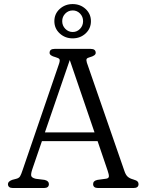

<svg xmlns="http://www.w3.org/2000/svg" viewBox="-20 -946 736 966"><path d="M226 -20Q226 0 201 0H45Q20 0 20 -20Q20 -33 41 -41L62 -46.5Q75.5 -50 81 -59Q86.5 -68 94 -91L277.5 -626.5Q282.5 -642.5 279 -648.2Q275.5 -654 259 -658.5Q229.5 -666 229.5 -680Q229.5 -700 254.5 -700H436.5Q461.5 -700 461.5 -680Q461.5 -666 431.5 -658Q419.5 -655 416.2 -649.8Q413 -644.5 417 -631L606 -85.5Q612.5 -66 622.5 -57Q632.5 -48 651 -43Q666.5 -38.5 671.8 -33.2Q677 -28 677 -20Q677 0 652 0H473.5Q448.5 0 448.5 -20Q448.5 -36.5 470.5 -41L514.5 -47Q527 -49 527.8 -58.2Q528.5 -67.5 521.5 -87.5L471 -236H191L143 -96Q135 -72.5 137 -62Q139 -51.5 160 -46.5L204 -41Q226 -36 226 -20ZM206 -280H455.5L331 -644ZM345.5 -753Q307.5 -753 280.5 -777.8Q253.5 -802.5 253.5 -839.5Q253.5 -876.5 280.5 -901Q307.5 -925.5 345.5 -925.5Q384 -925.5 410.8 -900.8Q437.5 -876 437.5 -839.5Q437.5 -802.5 410.8 -777.8Q384 -753 345.5 -753ZM346 -893.5Q324 -893.5 308.5 -877.8Q293 -862 293 -839.5Q293 -817 308.5 -801Q324 -785 346 -785Q367.5 -785 382.8 -801Q398 -817 398 -839.5Q398 -862 382.8 -877.8Q367.5 -893.5 346 -893.5Z"/></svg>

Font: Fraunces 9pt S100 Light
Style: Regular
Weight: 300
Version: Version 1.000; ttfautohint (v1.8.3)